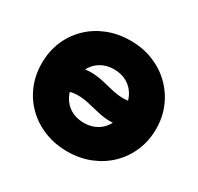

<svg xmlns="http://www.w3.org/2000/svg" viewBox="-155 -899 1131 1097"><g transform="rotate(30 410.5 -350.0)"><path d="M156.5 -225V-386Q190.5 -416 226.2 -430.5Q262 -445 302.5 -445Q342 -445 382.8 -435.8Q423.5 -426.5 462.8 -417.2Q502 -408 536.5 -408Q578.5 -408 613.2 -424.5Q648 -441 679.5 -476V-315Q649 -286 614 -271.5Q579 -257 538.5 -257Q499.5 -257 459 -266.2Q418.5 -275.5 379.2 -284.8Q340 -294 304.5 -294Q262.5 -294 226 -277.2Q189.5 -260.5 156.5 -225ZM410.5 15Q328.5 15 259.5 -12.8Q190.5 -40.5 139.8 -90Q89 -139.5 61.2 -206Q33.5 -272.5 33.5 -350Q33.5 -428 61.2 -494.5Q89 -561 139.8 -610.5Q190.5 -660 259.5 -687.5Q328.5 -715 410.5 -715Q492.5 -715 561.2 -687Q630 -659 680.8 -609Q731.5 -559 759.5 -492.8Q787.5 -426.5 787.5 -350Q787.5 -272.5 759.5 -206Q731.5 -139.5 680.8 -90Q630 -40.5 561.2 -12.8Q492.5 15 410.5 15ZM410.5 -174Q447 -174 477.2 -186.2Q507.5 -198.5 529.5 -221.5Q551.5 -244.5 563.5 -277Q575.5 -309.5 575.5 -350Q575.5 -404 554.5 -443.5Q533.5 -483 496.2 -504.5Q459 -526 410.5 -526Q374 -526 343.8 -513.8Q313.5 -501.5 291.5 -478.5Q269.5 -455.5 257.5 -423Q245.5 -390.5 245.5 -350Q245.5 -296 266.5 -256.5Q287.5 -217 324.8 -195.5Q362 -174 410.5 -174Z"/></g></svg>

Font: Geologica Black
Style: Regular
Weight: 900
Designer: Sindre Bremnes, Frode Helland
Foundry: Monokrom Skriftforlag AS
Version: Version 1.010;gftools[0.9.28]